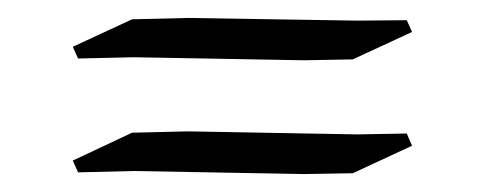

<svg xmlns="http://www.w3.org/2000/svg" viewBox="-20 -359 540 215"><path d="M441.4 -323.2 375 -292.5 320.3 -291.5 129.9 -294.9 67.4 -293.5 61.5 -306.6 127.9 -337.4 190.4 -338.9 380.4 -335.9 435.5 -336.4ZM441.4 -195.8 375 -165 320.3 -164.1 129.9 -167.5 67.4 -166 61.5 -179.2 127.9 -210.4 190.4 -211.9 380.4 -208.5 435.5 -209.5Z"/></svg>

Font: Eadui
Style: Medium
Weight: 500
Designer: Peter S. Baker
Version: Version 1.1